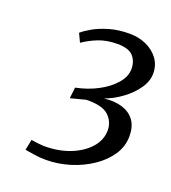

<svg xmlns="http://www.w3.org/2000/svg" viewBox="-99 -983 575 646"><g transform="rotate(20 188.5 -660.0)"><path d="M136.5 -412.5Q112 -412.5 94 -415.8Q76 -419 61 -421L68.5 -459Q82.5 -457 95.2 -455.5Q108 -454 117 -454Q167.5 -454 208.8 -470.5Q250 -487 274.2 -514.8Q298.5 -542.5 298.5 -577Q298.5 -607.5 275.8 -629Q253 -650.5 195 -649Q190.5 -647.5 179.5 -644.8Q168.5 -642 157.5 -639.2Q146.5 -636.5 141.5 -635L146 -674.5Q188.5 -683 224 -701.8Q259.5 -720.5 281.2 -745.8Q303 -771 303 -798Q303 -825.5 287 -843.5Q271 -861.5 230 -861.5Q192 -861.5 162.5 -849.8Q133 -838 110 -822L95.5 -852.5Q107 -863 129.8 -876Q152.5 -889 184.8 -898.5Q217 -908 257 -908Q289.5 -908 316.8 -895.8Q344 -883.5 360.5 -861.2Q377 -839 377 -808.5Q377 -781.5 358.5 -754.8Q340 -728 310.8 -706.5Q281.5 -685 250 -673.5Q287.5 -678 315.2 -669.2Q343 -660.5 358.5 -639.2Q374 -618 374 -583.5Q374 -547 353.5 -516Q333 -485 298.5 -461.8Q264 -438.5 221.8 -425.5Q179.5 -412.5 136.5 -412.5Z"/></g></svg>

Font: Merriweather 7pt Light
Style: Italic
Weight: 300
Italic angle: -7.8°
Designer: Eben Sorkin
Foundry: Eben Sorkin
Version: Version 2.200;gftools[0.9.31]